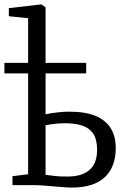

<svg xmlns="http://www.w3.org/2000/svg" viewBox="-35 -839 574 870"><path d="M289.5 11Q275.5 11 253.8 9.2Q232 7.5 207.8 5.5Q183.5 3.5 161.8 1.8Q140 0 125.5 0H21.5V-40.5L92.5 -49.5V-756.5L5 -765.5V-802L150.5 -819H152.5L171.5 -806V-321Q181 -323.5 198.2 -326.2Q215.5 -329 237 -331Q258.5 -333 280.5 -333Q351.5 -333 397.8 -313.8Q444 -294.5 466.8 -257.8Q489.5 -221 489.5 -167.5Q489.5 -82.5 439.5 -35.8Q389.5 11 289.5 11ZM272 -39Q312 -39 342 -51.2Q372 -63.5 388.5 -90.2Q405 -117 405 -160Q405 -206 387.8 -232.5Q370.5 -259 337.8 -269.8Q305 -280.5 259.5 -280.5Q241 -280.5 224 -279Q207 -277.5 193.5 -275.5Q180 -273.5 171.5 -271.5V-47Q186 -45 209.5 -42Q233 -39 272 -39ZM-15 -506.5V-554H355.5V-506.5Z"/></svg>

Font: Merriweather 20pt Light
Style: Regular
Weight: 300
Version: Version 2.100